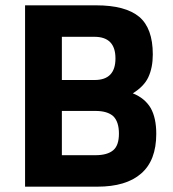

<svg xmlns="http://www.w3.org/2000/svg" viewBox="-20 -700 649 720"><path d="M74 -680V0H345Q453 0 509 -49Q566 -98 566 -198Q566 -258 545 -295Q523 -332 478 -350Q520 -376 536 -410Q553 -446 553 -496Q553 -594 502 -637Q450 -680 341 -680ZM335 -400H212V-562H334Q413 -562 413 -481Q413 -400 335 -400ZM338 -118H212V-284H338Q383 -284 405 -264Q426 -243 426 -199Q426 -155 405 -137Q383 -118 338 -118Z"/></svg>

Font: Online Auction - Bold
Style: Bold
Weight: 500
Designer: Mohamed Mostafa, the designer of Online Auction
Foundry: Kief Type Foundry
Version: ""